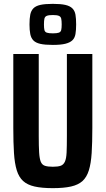

<svg xmlns="http://www.w3.org/2000/svg" viewBox="-20 -968 548 996"><path d="M254 8Q197 8 159.5 -0.5Q122 -9 100 -29Q78 -49 67 -84.5Q56 -120 52.5 -174Q49 -228 49 -304V-688H181V-263Q181 -209 183 -177Q185 -145 191.5 -129Q198 -113 213 -108Q228 -103 254 -103Q280 -103 294.5 -108Q309 -113 316.5 -129Q324 -145 325.5 -177Q327 -209 327 -263V-688H459V-304Q459 -228 455.5 -174Q452 -120 441 -84.5Q430 -49 408 -29Q386 -9 348.5 -0.5Q311 8 254 8ZM254 -735Q213 -735 189 -740.5Q165 -746 153 -758.5Q141 -771 137 -791.5Q133 -812 133 -841Q133 -872 137 -892Q141 -912 153 -924.5Q165 -937 189 -942.5Q213 -948 254 -948Q295 -948 319 -942.5Q343 -937 355.5 -924.5Q368 -912 371.5 -892Q375 -872 375 -841Q375 -812 371.5 -791.5Q368 -771 355.5 -759Q343 -747 319 -741Q295 -735 254 -735ZM254 -795Q275 -795 285 -798.5Q295 -802 297.5 -812Q300 -822 300 -841Q300 -861 297.5 -871.5Q295 -882 285 -886Q275 -890 254 -890Q233 -890 223 -886Q213 -882 210.5 -871.5Q208 -861 208 -841Q208 -822 210.5 -812Q213 -802 223 -798.5Q233 -795 254 -795Z"/></svg>

Font: Saira Condensed
Style: Bold
Weight: 700
Width: 3
Designer: Hector Gatti with collaboration of the Omnibus-Type team
Foundry: Omnibus-Type
Version: Version 1.101